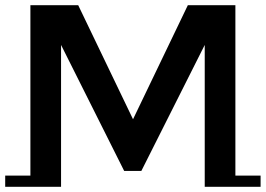

<svg xmlns="http://www.w3.org/2000/svg" viewBox="-20 -719 1023 739"><path d="M983 -43V0H768V-546L524 -61H458L215 -546V0H0V-43H97V-699H281L492 -260L703 -699H886V-43Z"/></svg>

Font: Montserrat Subrayada
Style: Regular
Weight: 400
Designer: Julieta Ulanovsky
Foundry: Julieta Ulanovsky
Version: Version 2.001